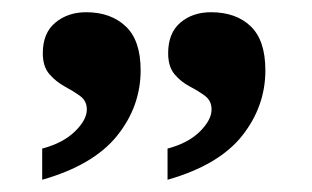

<svg xmlns="http://www.w3.org/2000/svg" viewBox="-20 -667 510 314"><path d="M49 -373V-424Q83 -433 102.5 -452Q122 -471 122 -488Q122 -502 111 -510Q100 -518 86 -525.5Q72 -533 61 -545.5Q50 -558 50 -580Q50 -613 70.5 -630Q91 -647 121 -647Q161 -647 185.5 -624Q210 -601 210 -552Q210 -493 171.5 -445Q133 -397 49 -373ZM254 -373V-424Q288 -433 307 -452Q326 -471 326 -488Q326 -502 315.5 -510Q305 -518 290.5 -525.5Q276 -533 265.5 -545.5Q255 -558 255 -580Q255 -613 275 -630Q295 -647 325 -647Q366 -647 390 -624Q414 -601 414 -552Q414 -493 376 -445Q338 -397 254 -373Z"/></svg>

Font: Noto Serif Hebrew
Style: Bold
Weight: 700
Version: Version 2.003